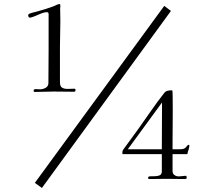

<svg xmlns="http://www.w3.org/2000/svg" viewBox="-20 -821 1040 948"><path d="M611 -84H779Q779 -142 779.5 -199.5Q780 -257 780 -315ZM353 -376Q353 -374 351.5 -371Q350 -368 348 -368Q323 -368 297 -368.5Q271 -369 245 -369Q222 -369 198.5 -368Q175 -367 152 -367Q146 -367 146 -374Q146 -381 158 -381Q163 -381 168 -380.5Q173 -380 178 -380Q192 -380 205.5 -387.5Q219 -395 219 -411Q219 -452 219.5 -493.5Q220 -535 220 -575V-751Q220 -761 211 -761Q200 -761 183.5 -754.5Q167 -748 151.5 -741Q136 -734 126 -734Q123 -734 121 -738Q119 -742 119 -743Q119 -752 127 -754Q137 -758 146.5 -760Q156 -762 166 -765Q187 -771 208 -777.5Q229 -784 249 -792Q254 -794 261 -797.5Q268 -801 274 -801Q277 -801 277.5 -797.5Q278 -794 278 -792Q278 -788 277.5 -785Q277 -782 277 -778Q277 -762 277.5 -746.5Q278 -731 278 -716Q278 -685 277 -654.5Q276 -624 276 -593V-415Q276 -395 286 -388.5Q296 -382 314 -382Q322 -382 330.5 -382.5Q339 -383 347 -383Q353 -383 353 -376ZM824 -767 187 107 152 82 791 -792ZM915 -104Q915 -93 911 -82Q907 -71 905 -60H832V24Q832 37 841.5 43.5Q851 50 863 50Q871 50 880 48.5Q889 47 897 47Q900 47 901 50.5Q902 54 902 56Q902 63 894 63Q871 63 847.5 62.5Q824 62 801 62Q780 62 759.5 62.5Q739 63 718 63Q711 63 711 57Q711 50 721.5 49.5Q732 49 745 49Q758 49 768.5 44.5Q779 40 779 25V-60H585Q584 -63 584 -69Q584 -76 589 -83Q607 -108 625.5 -133Q644 -158 662 -183Q694 -228 725.5 -273.5Q757 -319 791 -362Q797 -370 806.5 -372.5Q816 -375 825 -375Q826 -375 828 -375Q830 -375 831 -374Q832 -372 832.5 -344.5Q833 -317 833 -276.5Q833 -236 832.5 -194.5Q832 -153 832 -122.5Q832 -92 832 -84H867Q886 -84 893 -89.5Q900 -95 903.5 -100.5Q907 -106 912 -106Q915 -106 915 -104Z"/></svg>

Font: Kaisei Tokumin
Style: Regular
Weight: 400
Designer: Font-Kai, 金井和夫
Foundry: KAZUO KANAI
Version: Version 5.003